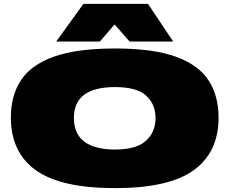

<svg xmlns="http://www.w3.org/2000/svg" viewBox="-20 -960 1183 990"><path d="M573 10Q293 10 164.5 -82.5Q36 -175 36 -354Q36 -466 87.5 -545.5Q139 -625 257 -667.5Q375 -710 573 -710Q770 -710 887 -667.5Q1004 -625 1055.5 -545.5Q1107 -466 1107 -354Q1107 -175 979 -82.5Q851 10 573 10ZM573 -189Q683 -189 732.5 -234Q782 -279 782 -352Q782 -423 733.5 -467Q685 -511 573 -511Q361 -511 361 -352Q361 -270 415 -229.5Q469 -189 573 -189ZM270 -746 410 -940H743L873 -746H648L571 -834L495 -746Z"/></svg>

Font: Georama ExtraExtended Black
Style: Regular
Weight: 900
Width: 8
Designer: Jean-Baptiste Levee
Foundry: Production Type
Version: Version 1.000